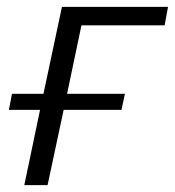

<svg xmlns="http://www.w3.org/2000/svg" viewBox="-20 -541 511 561"><path d="M461 -467H218L176 -267H345L335 -220H166L119 0H51L97 -220H6L15 -267H107L161 -521H471Z"/></svg>

Font: Raleway-v4020
Style: Italic
Weight: 400
Italic angle: -12°
Designer: Matt McInerney, Pablo Impallari, Rodrigo Fuenzalida
Foundry: Matt McInerney, Pablo Impallari, Rodrigo Fuenzalida
Version: Version 4.020;PS 004.020;hotconv 1.0.88;makeotf.lib2.5.64775